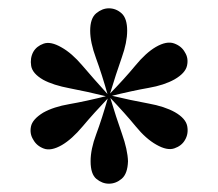

<svg xmlns="http://www.w3.org/2000/svg" viewBox="-20 -749 524 462"><path d="M355 -636Q381 -651 399 -644.5Q417 -638 425 -623Q434 -609 430 -591Q426 -573 400 -558Q375 -544 337.5 -537.5Q300 -531 243 -517L241 -520Q280 -560 305.5 -591Q331 -622 355 -636ZM243 -520Q298 -507 337 -500Q376 -493 401 -479Q427 -464 430.5 -445.5Q434 -427 425 -412Q417 -398 399.5 -392Q382 -386 356 -401Q331 -415 306.5 -445Q282 -475 242 -517ZM244 -518Q260 -465 273.5 -427Q287 -389 288 -361Q287 -331 273 -319Q259 -307 242 -307Q226 -307 212 -318.5Q198 -330 198 -361Q198 -390 211.5 -426Q225 -462 241 -518ZM241 -519 243 -516Q205 -476 179 -445Q153 -414 129 -400Q103 -385 85.5 -391.5Q68 -398 60 -413Q51 -427 54.5 -444.5Q58 -462 84 -478Q109 -492 147 -498.5Q185 -505 241 -519ZM128 -635Q153 -621 178 -591.5Q203 -562 242 -519L241 -516Q188 -529 148 -536.5Q108 -544 84 -557Q58 -572 55 -590.5Q52 -609 60 -624Q68 -638 85 -644Q102 -650 128 -635ZM242 -729Q259 -729 272.5 -717Q286 -705 286 -675Q286 -647 273 -610.5Q260 -574 243 -518H240Q225 -571 211 -609Q197 -647 197 -675Q197 -705 211.5 -717Q226 -729 242 -729Z"/></svg>

Font: Playfair Display SemiBold
Style: Regular
Weight: 600
Designer: Claus Eggers Sørensen
Foundry: Claus Eggers Sørensen
Version: Version 1.203